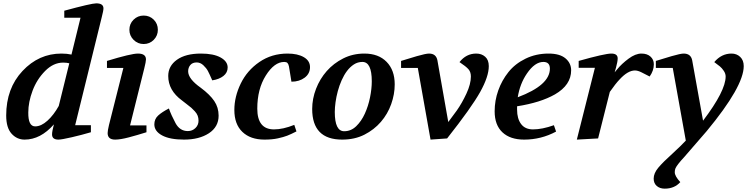

<svg xmlns="http://www.w3.org/2000/svg" viewBox="-20 -827 4477 1147"><path d="M17 -137Q17 -299 114.5 -403Q212 -507 347 -507Q380 -507 407 -501L461 -721H364V-763Q526 -807 555 -807Q598 -807 598 -777Q598 -763 587 -721L429 -79H523V-37Q469 -21 408.5 -7Q348 7 329 7Q291 7 291 -24Q291 -42 302 -84Q222 7 127 7Q81 7 49 -28.5Q17 -64 17 -137ZM149 -155Q148 -72 190 -72Q226 -72 263.5 -106Q301 -140 331 -194L394 -449Q378 -453 357 -453Q299 -453 249.5 -403Q200 -353 174.5 -285Q149 -217 149 -155Z M619 -421V-463Q763 -507 804 -507Q852 -507 852 -472Q852 -459 842 -419L757 -78H855V-37Q801 -20 750 -6.5Q699 7 668 7Q623 7 623 -32Q623 -46 631 -80L717 -421ZM753 -649Q753 -685 778 -709.5Q803 -734 838 -734Q874 -734 898.5 -709.5Q923 -685 923 -649Q923 -614 898.5 -589Q874 -564 838 -564Q803 -564 778 -589Q753 -614 753 -649Z M902 -84Q902 -116 925 -137Q948 -158 989 -179Q1003 -139 1028.5 -91.5Q1054 -44 1102 -44Q1129 -44 1147.5 -62Q1166 -80 1166 -106Q1166 -122 1161 -135.5Q1156 -149 1144 -162Q1132 -175 1123 -183Q1114 -191 1094 -206L1067 -227Q985 -287 985 -373Q985 -433 1037 -470Q1089 -507 1180 -507Q1256 -507 1298 -483.5Q1340 -460 1340 -424Q1340 -393 1314.5 -373Q1289 -353 1248 -347Q1231 -386 1222 -403Q1213 -420 1195 -437Q1177 -454 1155 -454Q1130 -454 1117 -438.5Q1104 -423 1104 -401Q1104 -356 1179 -303Q1234 -262 1260 -223.5Q1286 -185 1286 -136Q1286 -69 1228 -31Q1170 7 1079 7Q995 7 948.5 -18Q902 -43 902 -84Z M1380 -170Q1380 -249 1418 -327.5Q1456 -406 1529.5 -456.5Q1603 -507 1698 -507Q1758 -507 1795 -485.5Q1832 -464 1832 -426Q1832 -387 1800 -363Q1768 -339 1721 -339Q1717 -360 1713 -388.5Q1709 -417 1706 -431Q1703 -445 1697 -451Q1691 -457 1678 -457Q1619 -457 1568 -376Q1517 -295 1517 -178Q1517 -54 1617 -54Q1671 -54 1738 -81L1751 -42Q1718 -25 1696 -16.5Q1674 -8 1640 -0.5Q1606 7 1560 7Q1476 7 1428 -39Q1380 -85 1380 -170Z M1845 -176Q1845 -237 1868 -296.5Q1891 -356 1932 -402.5Q1973 -449 2030.5 -478Q2088 -507 2157 -507Q2241 -507 2289.5 -457.5Q2338 -408 2338 -323Q2338 -264 2317 -205Q2296 -146 2255.5 -99Q2215 -52 2157 -22.5Q2099 7 2024 7Q1845 7 1845 -176ZM1980 -158Q1980 -43 2036 -43Q2077 -43 2108 -73Q2139 -103 2159.5 -148Q2180 -193 2190.5 -245Q2201 -297 2201 -341Q2201 -457 2145 -457Q2117 -457 2094 -442Q2071 -427 2053 -403Q2035 -379 2021 -347.5Q2007 -316 1998 -282.5Q1989 -249 1984.5 -216.5Q1980 -184 1980 -158Z M2376 -421V-463Q2416 -476 2470 -491.5Q2524 -507 2543 -507Q2585 -507 2593 -467L2658 -98Q2689 -139 2709 -167Q2740 -211 2766.5 -268Q2793 -325 2793 -370Q2793 -397 2778.5 -413.5Q2764 -430 2725 -456Q2765 -507 2825 -507Q2857 -507 2878.5 -488Q2900 -469 2900 -432Q2900 -370 2848.5 -277.5Q2797 -185 2651 0L2552 7L2476 -421Z M2935 -162Q2935 -226 2956.5 -286.5Q2978 -347 3017.5 -396.5Q3057 -446 3119.5 -476.5Q3182 -507 3257 -507Q3324 -507 3358 -478.5Q3392 -450 3392 -407Q3392 -319 3295 -263Q3209 -214 3069 -192V-172Q3069 -118 3093 -86Q3117 -54 3164 -54Q3219 -54 3289 -79L3302 -41Q3213 7 3111 7Q3028 7 2981.5 -36.5Q2935 -80 2935 -162ZM3265 -417Q3265 -457 3226 -457Q3175 -457 3128 -388Q3086 -327 3073 -246Q3265 -318 3265 -417Z M3426 7 3534 -422H3437V-463Q3593 -507 3632 -507Q3670 -507 3670 -478Q3670 -460 3660 -423L3652 -395Q3660 -405 3667 -413Q3694 -446 3735 -476.5Q3776 -507 3812 -507Q3846 -507 3866 -489Q3886 -471 3886 -443Q3886 -405 3861 -370Q3834 -384 3812 -395Q3790 -406 3773 -406Q3731 -406 3682 -353Q3657 -327 3623 -278L3553 0Z M3885 240Q3885 208 3912.5 175Q3940 142 4001 87Q4045 47 4077 13L3999 -421H3898V-463Q3938 -476 3992 -491.5Q4046 -507 4064 -507Q4107 -507 4115 -467L4180 -106Q4315 -284 4315 -370Q4315 -387 4304 -403.5Q4293 -420 4281 -430Q4269 -440 4247 -456Q4290 -507 4350 -507Q4381 -507 4402 -487Q4423 -467 4423 -432Q4423 -311 4202 -44L4066 113Q4048 132 4033.5 150.5Q4019 169 4015 179Q4011 189 4011 202Q4011 225 4044 261Q4009 300 3951 300Q3922 300 3903.5 284Q3885 268 3885 240Z"/></svg>

Font: Volkhov
Style: Bold Italic
Weight: 700
Designer: Cyreal (www.cyreal.org)
Foundry: Cyreal (www.cyreal.org)
Version: Version 1.001